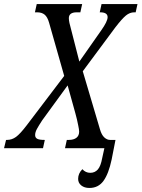

<svg xmlns="http://www.w3.org/2000/svg" viewBox="-58 -734 701 951"><path d="M329 152Q329 125 350 104Q366 122 389 122Q412 122 426.5 105.5Q441 89 448 50L459 0H264L273 -41H283Q307 -41 320.5 -51.5Q334 -62 334 -82Q334 -92 329.5 -112.5Q325 -133 323 -143Q322 -146 315 -174L277 -311L151 -138Q134 -112 125 -95.5Q116 -79 116 -65Q116 -52 126.5 -46.5Q137 -41 162 -41H164L155 0H-38L-28 -41H-23Q1 -41 21.5 -56Q42 -71 74 -113L260 -358L185 -622Q177 -650 163 -661.5Q149 -673 126 -673H115L124 -714H349L340 -673H322Q283 -673 283 -644Q283 -626 295 -585L335 -429L443 -583Q475 -628 475 -649Q475 -673 438 -673H436L445 -714H623L614 -673H607Q585 -673 565.5 -657Q546 -641 513 -598L352 -381L437 -94Q445 -66 458.5 -53.5Q472 -41 487 -41H514L495 56Q480 127 454.5 162Q429 197 385 197Q360 197 344.5 184.5Q329 172 329 152Z"/></svg>

Font: Noto Serif Cond
Style: Italic
Weight: 400
Width: 3
Italic angle: -12°
Designer: Monotype Design Team
Foundry: Monotype Imaging Inc.
Version: Version 1.001